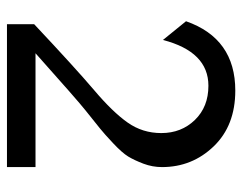

<svg xmlns="http://www.w3.org/2000/svg" viewBox="-94 -618 712 565"><g transform="rotate(90 262.5 -336.0)"><path d="M43 -526.9Q93.8 -671.9 247.1 -671.9Q350.1 -671.9 411.1 -608.4Q472.2 -544.9 472.2 -456.1Q472.2 -428.2 462.2 -401.6Q452.1 -375 441.2 -356.9Q430.2 -338.9 402.1 -312.5Q374 -286.1 359.1 -274.2Q344.2 -262.2 305.2 -231Q277.3 -209 137.2 -84H472.2V0H51.8V-80.1Q180.7 -201.2 246.1 -256.8Q310.1 -311 341.1 -355Q372.1 -398.9 372.1 -454.1Q372.1 -513.2 333.5 -553Q294.9 -592.8 232.9 -592.8Q132.8 -592.8 98.1 -459Z"/></g></svg>

Font: CMU Bright
Style: SemiBold
Weight: 600
Version: Version 0.7.0